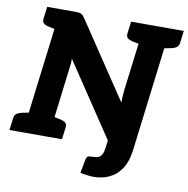

<svg xmlns="http://www.w3.org/2000/svg" viewBox="-107 -822 1072 1095"><g transform="rotate(10 428.5 -274.5)"><path d="M511 180Q491 180 468.5 177Q446 174 429 170L444 90Q446 78 453 73Q460 68 483 68Q504 68 516.5 62Q529 56 536 41.5Q543 27 546 1L557 -90H712L702 -10Q694 55 670 93.5Q646 132 615 150.5Q584 169 556 174.5Q528 180 511 180ZM65 0 155 -729H244Q265 -729 275 -724Q285 -719 296 -703L589 -265Q589 -286 590.5 -306Q592 -326 594 -343L642 -729H791L701 0H613Q594 0 581 -6Q568 -12 558 -28L268 -462Q268 -441 266.5 -429Q265 -417 262 -391L214 0ZM-12 0 -3 -71Q-1 -88 10.5 -96.5Q22 -105 41 -109L86 -118L85 0ZM195 0 224 -118 267 -109Q284 -105 293.5 -96.5Q303 -88 301 -71L292 0ZM175 -729 146 -611 103 -620Q86 -624 76.5 -632.5Q67 -641 69 -658L78 -729ZM661 -729 632 -611 589 -620Q572 -624 562.5 -632.5Q553 -641 555 -658L564 -729ZM869 -729 860 -658Q858 -641 846.5 -632.5Q835 -624 816 -620L771 -611L772 -729Z"/></g></svg>

Font: Aleo Black
Style: Italic
Weight: 900
Italic angle: -7°
Designer: Alessio Laiso
Foundry: Alessio Laiso
Version: Version 2.001;gftools[0.9.29]